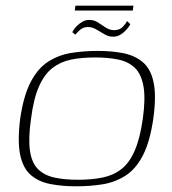

<svg xmlns="http://www.w3.org/2000/svg" viewBox="-20 -648 603 675"><path d="M247 7Q198 7 157 -1Q116 -9 88.5 -32.5Q61 -56 51 -103.5Q41 -151 51 -231Q63 -313 88.5 -361Q114 -409 150.5 -432Q187 -455 231 -462Q275 -469 324 -469Q373 -469 413.5 -461Q454 -453 482 -429.5Q510 -406 520 -358.5Q530 -311 519 -231Q507 -149 482 -101Q457 -53 420.5 -30Q384 -7 340.5 0Q297 7 247 7ZM255 -16Q301 -16 339 -23.5Q377 -31 405.5 -52.5Q434 -74 453 -117Q472 -160 482 -230Q492 -301 484.5 -344Q477 -387 454.5 -409Q432 -431 396.5 -438.5Q361 -446 314 -446Q267 -446 230 -438.5Q193 -431 164.5 -409Q136 -387 117 -344Q98 -301 89 -230Q79 -160 85.5 -117Q92 -74 114.5 -52.5Q137 -31 172.5 -23.5Q208 -16 255 -16ZM377 -519Q362 -519 347.5 -527.5Q333 -536 318.5 -544.5Q304 -553 289 -553Q273 -553 261.5 -543Q250 -533 245 -526L234 -535Q236 -538 240 -544.5Q244 -551 252 -558.5Q260 -566 270.5 -572Q281 -578 294 -578Q311 -578 324.5 -569Q338 -560 352 -551Q366 -542 381 -542Q401 -542 412 -554Q423 -566 427 -574L438 -563Q437 -560 432 -553Q427 -546 419.5 -538.5Q412 -531 401.5 -525Q391 -519 377 -519ZM243 -611 245 -628H449L447 -611Z"/></svg>

Font: Genos Thin ExtraLight
Style: Italic
Weight: 250
Italic angle: -8°
Version: Version 1.010